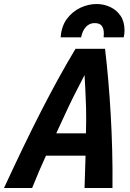

<svg xmlns="http://www.w3.org/2000/svg" viewBox="-69 -936 649 956"><path d="M-49 0Q-1 -104 45 -199.5Q91 -295 135.5 -382Q180 -469 223 -547Q266 -625 307 -693H454Q463 -618 470 -537Q477 -456 482 -370Q487 -284 489.5 -191.5Q492 -99 491 0H352Q353 -41 354.5 -81Q356 -121 357 -161H160Q143 -124 125.5 -83.5Q108 -43 91 0ZM211 -272H359Q361 -349 359.5 -400Q358 -451 356 -488.5Q354 -526 352 -562Q333 -525 313.5 -487.5Q294 -450 270 -399.5Q246 -349 211 -272ZM233 -750Q237 -806 264.5 -842.5Q292 -879 331.5 -897.5Q371 -916 412 -916Q448 -916 480 -901Q512 -886 531.5 -857Q551 -828 551 -784Q551 -776 550 -767Q549 -758 547 -750H447Q447 -755 447.5 -760Q448 -765 448 -770Q448 -794 437.5 -807.5Q427 -821 402 -821Q386 -821 372.5 -813Q359 -805 349.5 -789.5Q340 -774 335 -750Z"/></svg>

Font: Ubuntu Sans Mono
Style: Bold Italic
Weight: 700
Italic angle: -13.5°
Monospace: yes
Designer: Dalton Maag Ltd
Foundry: Dalton Maag Ltd
Version: Version 1.006